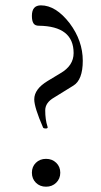

<svg xmlns="http://www.w3.org/2000/svg" viewBox="-20 -685 377 717"><path d="M150.9 -205.1Q144 -205.1 141.1 -208Q107.9 -284.2 107.9 -314Q107.9 -352.5 158.2 -382.8L205.1 -411.1Q254.9 -439.5 254.9 -486.8Q254.9 -587.4 125 -588.9Q110.8 -588.9 105 -597.9Q99.1 -606.9 99.1 -626Q99.1 -665 132.8 -665Q188.5 -665 240.2 -598.1Q289.1 -532.7 289.1 -458Q289.1 -386.7 253.9 -365.2L182.1 -320.8Q148.9 -301.8 148.9 -272.9Q148.9 -238.3 157.2 -212.9Q159.2 -209 157.2 -207Q155.3 -205.1 150.9 -205.1ZM189.9 -2.7Q174.8 12.2 151.9 12.2Q128.9 12.2 114 -2.7Q99.1 -17.6 99.1 -40Q99.1 -62.5 114 -77.1Q128.9 -91.8 151.9 -91.8Q174.8 -91.8 189.9 -77.1Q205.1 -62.5 205.1 -40Q205.1 -17.6 189.9 -2.7Z"/></svg>

Font: Junicode SmCond Light
Style: Regular
Weight: 300
Width: 4
Designer: Peter S. Baker
Version: Version 2.206